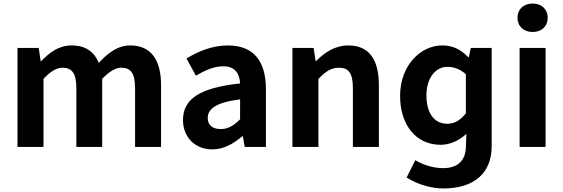

<svg xmlns="http://www.w3.org/2000/svg" viewBox="-20 -831 3184 1086"><path d="M79 0H226V-385C265 -427 301 -448 333 -448C386 -448 412 -418 412 -331V0H558V-385C598 -427 634 -448 666 -448C719 -448 744 -418 744 -331V0H891V-349C891 -490 836 -574 717 -574C644 -574 590 -530 539 -476C512 -538 465 -574 385 -574C312 -574 260 -534 213 -485H210L199 -560H79Z M1181 14C1245 14 1301 -18 1350 -60H1354L1364 0H1484V-327C1484 -489 1411 -574 1269 -574C1181 -574 1101 -541 1035 -500L1088 -403C1140 -433 1190 -456 1242 -456C1311 -456 1335 -414 1338 -359C1112 -335 1015 -272 1015 -152C1015 -57 1081 14 1181 14ZM1229 -101C1186 -101 1155 -120 1155 -164C1155 -214 1201 -252 1338 -269V-156C1302 -121 1271 -101 1229 -101Z M1634 0H1781V-385C1822 -426 1851 -448 1897 -448C1952 -448 1976 -418 1976 -331V0H2123V-349C2123 -490 2071 -574 1950 -574C1874 -574 1817 -534 1768 -486H1765L1754 -560H1634Z M2487 235C2662 235 2761 148 2761 -4V-560H2643L2632 -508H2628C2585 -553 2539 -574 2481 -574C2360 -574 2243 -462 2243 -289C2243 -124 2333 -12 2472 -12C2528 -12 2579 -38 2618 -74L2615 5C2612 72 2574 120 2487 120C2440 120 2382 107 2329 75L2280 173C2343 214 2424 235 2487 235ZM2510 -131C2436 -131 2392 -191 2392 -291C2392 -393 2446 -453 2510 -453C2545 -453 2581 -442 2615 -411V-190C2581 -148 2549 -131 2510 -131Z M2993 -650C3043 -650 3078 -682 3078 -731C3078 -779 3043 -811 2993 -811C2942 -811 2907 -779 2907 -731C2907 -682 2942 -650 2993 -650ZM2919 0H3066V-560H2919Z"/></svg>

Font: DAIFUKU Sans JP
Style: Bold
Weight: 700
Designer: Original font ‘Source Han Sans JP’ : Ryoko NISHIZUKA  (kana, bopomofo & ideographs); Paul D. Hunt (Latin, Greek & Cyrill
Foundry: Daifuku
Version: Version 1.001